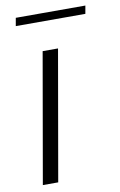

<svg xmlns="http://www.w3.org/2000/svg" viewBox="-82 -752 501 799"><g transform="rotate(-10 168.5 -352.5)"><path d="M98 0H33L129 -549H194ZM331 -671H37L43 -705H337Z"/></g></svg>

Font: Open Sauce Sans Light Italic
Style: Regular
Weight: 300
Italic angle: -10°
Designer: Alfredo Marco Pradil
Foundry: Creative Sauce Fz LLC
Version: Version 1.477